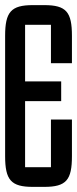

<svg xmlns="http://www.w3.org/2000/svg" viewBox="-20 -725 301 750"><path d="M153 5C239 5 261 -22 261 -115V-258H179V-72H78V-330H219V-407H78V-628H179V-478H261V-585C261 -678 239 -705 153 -705H108C23 -705 0 -678 0 -585V-115C0 -22 23 5 108 5Z"/></svg>

Font: Queering
Style: Regular
Weight: 400
Designer: Adam Naccarato
Foundry: adamnac
Version: Version 2.000;hotconv 1.0.109;makeotfexe 2.5.65596